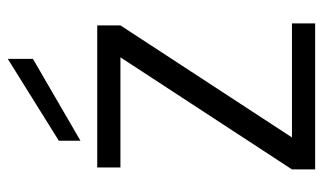

<svg xmlns="http://www.w3.org/2000/svg" viewBox="-184 -626 810 481"><g transform="rotate(-90 220.5 -385.0)"><path d="M397.9 -545.9V-487.8L117.2 -58.1H402.8V0H37.1V-58.1L317.9 -487.8H42V-545.9ZM108.9 -642.1 314 -770V-707L108.9 -587.9Z"/></g></svg>

Font: SVN-Poppins Light
Style: Regular
Weight: 300
Designer: Ninad Kale (Devanagari), Jonny Pinhorn (Latin)
Foundry: Indian Type Foundry
Version: Version 3.002 2017